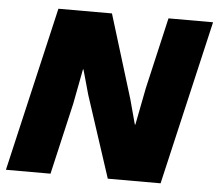

<svg xmlns="http://www.w3.org/2000/svg" viewBox="-49 -714 874 768"><g transform="rotate(5 388.0 -330.0)"><path d="M2 0 155 -660H370L473 -325L500 -225H502L531 -374L597 -660H776L623 0H411L304 -327L276 -427H274L247 -286L181 0Z"/></g></svg>

Font: Elaine Sans ExtraBold
Style: Italic
Weight: 800
Italic angle: -13°
Designer: Wei Huang
Foundry: Wei Huang
Version: Version 2.001;December 24, 2019;FontCreator 12.0.0.2547 64-b